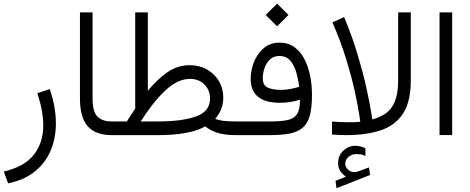

<svg xmlns="http://www.w3.org/2000/svg" viewBox="-20 -732 2547 1040"><path d="M23.9 261.2 0.5 197.3Q114.3 170.4 164.3 105Q214.4 39.6 214.4 -51.8Q214.4 -92.3 206.1 -136.2Q197.8 -180.2 182.1 -227.1L249.5 -249.5Q282.7 -152.8 282.7 -63.5Q282.7 16.1 254.6 83Q226.6 149.9 169.2 196.5Q111.8 243.2 23.9 261.2Z M413.1 -665H481.4V-198.2Q481.4 -127.4 507.3 -100.8Q533.2 -74.2 586.4 -74.2H603V0H586.4Q497.1 0 455.1 -48.3Q413.1 -96.7 413.1 -198.2Z M1006.8 -378.9Q1060.1 -378.9 1101.1 -355.7Q1142.1 -332.5 1165.8 -292.7Q1189.5 -252.9 1189.5 -203.1Q1189 -167.5 1177.5 -139.2Q1166 -110.8 1145.5 -87.9Q1165 -81.1 1188.5 -77.6Q1211.9 -74.2 1259.3 -74.2H1277.8V0H1259.8Q1197.8 0 1158.4 -12.5Q1119.1 -24.9 1091.8 -47.4Q1049.8 -23.4 984.6 -11.7Q919.4 0 836.4 0H583.5V-74.2H667.5Q677.2 -91.3 689.9 -109.6Q702.6 -127.9 712.4 -144.5V-665H780.8V-240.2Q830.6 -301.3 886 -340.1Q941.4 -378.9 1006.8 -378.9ZM1009.3 -304.7Q941.4 -304.7 874 -240.5Q806.6 -176.3 742.2 -74.2H834.5Q965.8 -74.2 1041.7 -101.3Q1117.7 -128.4 1117.7 -197.8Q1117.7 -244.1 1087.4 -274.4Q1057.1 -304.7 1009.3 -304.7Z M1481 -712.4 1542.5 -650.9 1481 -589.4 1419.4 -650.9ZM1443.8 -74.2Q1502.4 -74.2 1537.8 -81.8Q1573.2 -89.4 1589.1 -114.3Q1605 -139.2 1605 -191.9Q1579.6 -184.1 1553.7 -179.7Q1527.8 -175.3 1497.1 -175.3Q1337.9 -175.3 1337.9 -305.2Q1337.9 -351.6 1356 -396.7Q1374 -441.9 1408.9 -471.4Q1443.8 -501 1494.1 -501Q1541.5 -501 1575 -476.6Q1608.4 -452.1 1629.4 -411.1Q1650.4 -370.1 1660.2 -320.1Q1669.9 -270 1669.9 -218.8Q1669.9 -148.9 1658 -105.7Q1646 -62.5 1618.9 -39.6Q1591.8 -16.6 1547.4 -8.3Q1502.9 0 1438 0H1258.3V-74.2ZM1503.9 -245.1Q1528.3 -245.1 1552.5 -250Q1576.7 -254.9 1600.6 -261.7Q1596.2 -298.3 1585.7 -336.9Q1575.2 -375.5 1553.5 -402.1Q1531.7 -428.7 1493.2 -428.7Q1461.4 -428.7 1441.4 -409.2Q1421.4 -389.6 1412.4 -361.8Q1403.3 -334 1403.3 -308.1Q1403.3 -270 1430.2 -257.6Q1457 -245.1 1503.9 -245.1Z M1854 225.1Q1836.4 212.9 1824 196Q1811.5 179.2 1811.5 150.9Q1811.5 109.9 1840.1 83.7Q1868.7 57.6 1904.8 57.6Q1932.1 57.6 1959 71.3L1959.5 112.8Q1945.8 106 1933.6 104.2Q1921.4 102.5 1910.2 102.5Q1887.7 102.5 1868.9 116.9Q1850.1 131.3 1850.1 155.8Q1850.6 173.8 1867.2 188.5Q1883.8 203.1 1909.2 199.7Q1910.6 199.7 1916.5 197.8L1978.5 174.8L1984.4 215.8L1802.7 287.6L1797.4 247.6ZM1854.5 0Q1835.9 0 1816.9 -1Q1797.9 -2 1778.3 -3.4V-73.7Q1805.7 -71.8 1825.2 -70.8Q1844.7 -69.8 1864.3 -69.8Q1887.2 -69.8 1903.1 -70.3Q1918.9 -70.8 1931.6 -72.8Q1931.6 -72.8 1924.8 -117.4Q1918 -162.1 1901.4 -238.5Q1884.8 -314.9 1855.2 -411.4Q1825.7 -507.8 1780.8 -610.8L1843.8 -639.6Q1888.2 -533.7 1917.7 -434.3Q1947.3 -335 1964.6 -256.1Q1981.9 -177.2 1989.3 -131.1Q1996.6 -85 1996.6 -85Q2039.1 -96.2 2070.6 -118.7Q2102.1 -141.1 2119.4 -183.8Q2136.7 -226.6 2136.7 -297.4V-665H2205.1V-295.9Q2205.1 -179.7 2161.9 -115.2Q2118.7 -50.8 2040 -25.4Q1961.4 0 1854.5 0Z M2429.2 -665V-0.5H2360.8V-665Z"/></svg>

Font: Vazirmatn FD NL Light
Style: Regular
Weight: 300
Designer: Saber Rastikerdar
Foundry: Saber Rastikerdar
Version: Version 33.003